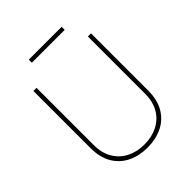

<svg xmlns="http://www.w3.org/2000/svg" viewBox="-239 -998 1145 1145"><g transform="rotate(-45 333.5 -426.0)"><path d="M549.8 -710.9H576.2V-229Q576.2 -149.4 544.4 -96.2Q512.7 -43 457.8 -16.6Q402.8 9.8 333.5 9.8Q264.2 9.8 209.2 -16.6Q154.3 -43 122.3 -96.2Q90.3 -149.4 90.3 -229V-710.9H116.7V-229Q116.7 -160.6 145.3 -113Q173.8 -65.4 222.9 -41Q272 -16.6 333.5 -16.6Q395 -16.6 444.1 -41Q493.2 -65.4 521.5 -113Q549.8 -160.6 549.8 -229ZM480 -862.3V-836.4H203.1V-862.3Z"/></g></svg>

Font: Vazirmatn RD UI Thin
Style: Regular
Weight: 100
Designer: Saber Rastikerdar
Foundry: Saber Rastikerdar
Version: Version 33.003